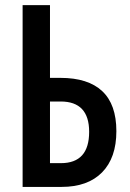

<svg xmlns="http://www.w3.org/2000/svg" viewBox="-20 -734 510 754"><path d="M68.8 0V-713.9H176.3V-428.2H217.3Q325.7 -428.2 381.3 -376.2Q437 -324.2 437 -218.8Q437 -114.3 380.9 -57.1Q324.7 0 222.2 0ZM176.3 -93.3H219.2Q330.1 -93.3 330.1 -216.3Q330.1 -335.4 218.3 -335.4H176.3Z"/></svg>

Font: Open Sans Condensed SemiBold
Style: Regular
Weight: 600
Width: 3
Designer: Monotype Design Team
Foundry: Monotype Imaging Inc.
Version: Version 3.000; ttfautohint (v1.8.4)